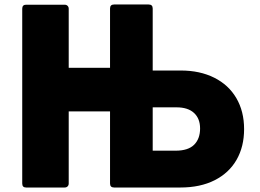

<svg xmlns="http://www.w3.org/2000/svg" viewBox="-20 -793 1156 855"><path d="M79 24V-754Q79 -772 96 -772H268Q276 -772 281 -767Q286 -762 286 -754V-491H470V-755Q470 -773 488 -773H642Q660 -773 660 -755V-479H785Q870 -479 934 -447Q998 -415 1032.5 -356Q1067 -297 1067 -218Q1067 -140 1033.5 -81.5Q1000 -23 936 9.5Q872 42 783 42H488Q470 42 470 24V-297H286V24Q286 32 281 37Q276 42 268 42H96Q79 42 79 24ZM766 -315H660V-122H762Q818 -122 844.5 -148.5Q871 -175 871 -221Q871 -265 844 -290Q817 -315 766 -315Z"/></svg>

Font: LINE Seed JP_TTF ExtraBold
Style: Regular
Weight: 800
Designer: LY Corporation & Fontrix & Fontworks
Version: Version 1.015